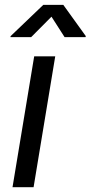

<svg xmlns="http://www.w3.org/2000/svg" viewBox="-20 -781 378 801"><path d="M32.2 0 122.6 -545.9H210.4L120.1 0ZM109.9 -626H23.4L24.4 -630.4L160.6 -760.7H244.1L337.9 -630.4L336.9 -626H249.5L194.8 -711.4Z"/></svg>

Font: Adwaita Sans
Style: Italic
Weight: 400
Italic angle: -9.39999°
Designer: Rasmus Andersson
Foundry: rsms
Version: Version 4.001;git-9221beed3